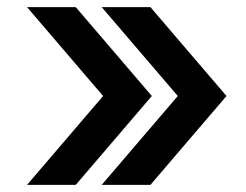

<svg xmlns="http://www.w3.org/2000/svg" viewBox="-20 -520 692 540"><path d="M403 -500H266L480 -250L266 0H403L617 -250ZM56 0H193L407 -250L193 -500H56L270 -250Z"/></svg>

Font: Fervojo
Style: Bold
Weight: 700
Designer: kohakuno
Version: ver.1.0